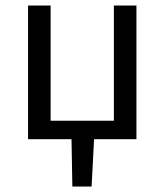

<svg xmlns="http://www.w3.org/2000/svg" viewBox="-20 -506 598 698"><path d="M82 0H240L243 172H313L322 0H476V-486H394V-67H164V-486H82Z"/></svg>

Font: Giro Sans Regular
Style: Regular
Weight: 400
Designer: Paul D. Hunt
Foundry: Adobe Systems Incorporated
Version: Version 1.000;PS 1.0;hotconv 1.0.88;makeotf.lib2.5.647800